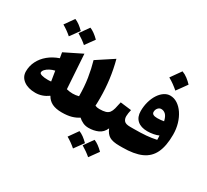

<svg xmlns="http://www.w3.org/2000/svg" viewBox="-240 -1439 2274 2106"><g transform="rotate(30 896.5 -386.5)"><path d="M273.9 -504.9 262.2 -573.7 482.4 -682.6 510.7 -249Q549.8 -238.8 586.9 -238.8H587.4V0H586.9Q513.2 0 465.3 -23.4Q417.5 -46.9 390.1 -96.2Q314.5 -41.5 229 -41.5Q136.2 -41.5 79.8 -83.5Q23.4 -125.5 23.4 -194.8Q23.4 -263.7 54 -324.5Q84.5 -385.3 140.9 -431.9Q197.3 -478.5 273.9 -504.9ZM298.3 -361.8Q263.7 -354 234.6 -338.4Q205.6 -322.8 188.2 -303.7Q170.9 -284.7 170.9 -266.1Q170.9 -251 200.2 -242.2Q229.5 -233.4 278.3 -233.4Q288.1 -233.4 298.3 -234.1Q308.6 -234.9 318.8 -235.8Q306.2 -310.1 298.3 -361.8ZM122.6 -845.2Q155.3 -889.6 205.6 -962.9Q260.7 -941.9 323.2 -878.4Q301.8 -848.6 280.8 -819.8Q259.8 -791 238.8 -762.2Q186 -808.6 122.6 -845.2ZM313.5 -845.2Q349.6 -894.5 396.5 -962.9Q451.2 -941.4 514.2 -878.4Q487.8 -841.3 430.2 -762.2Q383.8 -803.2 313.5 -845.2Z M814.5 -809.6Q875 -584.5 875 -346.2Q875 -322.3 874.5 -298.1Q874 -273.9 872.6 -249.5Q895.5 -238.8 925.8 -238.8H926.3V0H925.8Q887.7 0 855 -15.1Q822.3 -30.3 796.4 -54.2Q759.3 -28.8 709.2 -14.4Q659.2 0 587.4 0Q575.7 0 569.8 -8.3Q564 -16.6 564 -41V-197.8Q564 -222.2 569.8 -230.5Q575.7 -238.8 587.4 -238.8Q627.4 -238.8 664.6 -249Q664.6 -368.7 647.9 -474.1Q631.3 -579.6 604.5 -671.9Z M777.3 197.3Q810.1 152.8 860.4 79.6Q915.5 100.6 978 164.1Q956.5 193.8 935.5 222.7Q914.6 251.5 893.6 280.3Q840.8 233.9 777.3 197.3ZM968.3 197.3Q1004.4 147.9 1051.3 79.6Q1106 101.1 1168.9 164.1Q1142.6 201.2 1085 280.3Q1038.6 239.3 968.3 197.3ZM926.3 0Q914.6 0 908.7 -8.3Q902.8 -16.6 902.8 -41V-197.8Q902.8 -222.2 908.7 -230.5Q914.6 -238.8 926.3 -238.8Q976.1 -238.8 1005.1 -247.8Q1034.2 -256.8 1049.8 -277.3Q1065.4 -297.9 1074.7 -332.8Q1084 -367.7 1094.2 -419.4L1234.4 -402.3Q1229.5 -379.9 1225.8 -358.6Q1222.2 -337.4 1222.2 -318.8Q1222.2 -283.2 1241.7 -261Q1261.2 -238.8 1317.4 -238.8H1317.9V0H1317.4Q1234.9 0 1192.9 -24.2Q1150.9 -48.3 1126.5 -108.9Q1099.6 -47.4 1045.7 -23.7Q991.7 0 926.3 0Z M1769.5 -399.4Q1769.5 -256.8 1727.8 -168.7Q1686 -80.6 1595.2 -40.3Q1504.4 0 1356.4 0H1317.9Q1305.2 0 1299.8 -9.3Q1294.4 -18.6 1294.4 -41V-197.8Q1294.4 -220.7 1299.8 -229.7Q1305.2 -238.8 1317.9 -238.8H1356.4Q1453.6 -238.8 1521.2 -244.6Q1588.9 -250.5 1646.5 -263.7Q1646.5 -274.4 1646 -289.8Q1645.5 -305.2 1644.5 -317.4Q1618.2 -305.2 1580.6 -297.9Q1543 -290.5 1503.9 -290.5Q1421.9 -290.5 1376.7 -331.3Q1331.5 -372.1 1331.5 -447.3Q1331.5 -509.8 1347.2 -565.7Q1362.8 -621.6 1390.4 -664.3Q1418 -707 1453.9 -731.4Q1489.7 -755.9 1529.8 -755.9Q1578.6 -755.9 1621.8 -727.8Q1665 -699.7 1698.2 -650.4Q1731.4 -601.1 1750.5 -536.6Q1769.5 -472.2 1769.5 -399.4ZM1609.9 -477.5Q1597.7 -532.2 1573.5 -555.7Q1549.3 -579.1 1517.1 -579.1Q1493.2 -579.1 1475.8 -558.6Q1458.5 -538.1 1458.5 -509.3Q1458.5 -469.7 1527.3 -469.7Q1546.9 -469.7 1569.8 -471.9Q1592.8 -474.1 1609.9 -477.5ZM1511.2 -1053.2Q1548.8 -1039.6 1581.5 -1014.2Q1614.3 -988.8 1641.6 -960Q1619.1 -928.2 1595.9 -896Q1572.8 -863.8 1548.3 -830.6Q1520 -855.5 1488.3 -878.7Q1456.5 -901.9 1418.9 -922.9Q1467.3 -989.7 1511.2 -1053.2Z"/></g></svg>

Font: Pinar DS1 Black
Style: Regular
Weight: 900
Designer: Amin Abedi
Version: Version 3.000